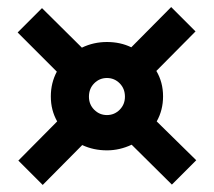

<svg xmlns="http://www.w3.org/2000/svg" viewBox="-20 -575 606 544"><path d="M101 -51 32 -120 142 -231Q133 -247 128.5 -264.5Q124 -282 124 -302Q124 -340 141 -372L30 -483L99 -552L212 -440Q245 -456 283 -456Q321 -456 352 -441L465 -555L534 -486L423 -374Q442 -342 442 -302Q442 -263 424 -231L536 -121L467 -52L353 -165Q336 -157 318.5 -153Q301 -149 283 -149Q245 -149 213 -164ZM283 -249Q304 -249 319 -264Q334 -279 334 -301Q334 -324 319 -339Q304 -354 283 -354Q262 -354 247 -339Q232 -324 232 -301Q232 -279 247 -264Q262 -249 283 -249Z"/></svg>

Font: Alumni Sans Thin Black
Style: Italic
Weight: 900
Italic angle: -8°
Version: Version 1.016